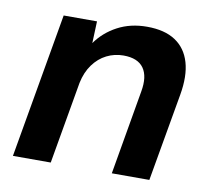

<svg xmlns="http://www.w3.org/2000/svg" viewBox="-64 -602 751 675"><g transform="rotate(10 311.0 -264.5)"><path d="M23 0 113 -517H232L229 -439Q258 -480 304 -504.5Q350 -529 409 -529Q472 -529 510.5 -503.5Q549 -478 563 -430Q577 -382 565 -314L510 0H376L428 -301Q438 -356 417 -385.5Q396 -415 345 -415Q313 -415 285 -401Q257 -387 237 -359.5Q217 -332 209 -293L158 0Z"/></g></svg>

Font: DM Sans 11pt
Style: Bold Italic
Weight: 700
Italic angle: -10°
Version: Version 4.004;gftools[0.9.30]